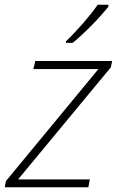

<svg xmlns="http://www.w3.org/2000/svg" viewBox="-34 -786 492 806"><path d="M243 -613V-606H271C323 -648 387 -715 421 -758V-766H376C347 -723 286 -653 243 -613ZM-14 0H337L343 -33H42L431 -503L437 -530H114L106 -496H379L-9 -26Z"/></svg>

Font: Noto Sans ExtraLight
Style: Italic
Weight: 200
Italic angle: -12°
Designer: Monotype Design Team
Foundry: Monotype Imaging Inc.
Version: Version 2.013